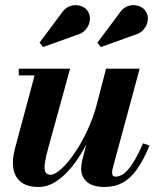

<svg xmlns="http://www.w3.org/2000/svg" viewBox="-20 -733 632 763"><path d="M133 10Q88 10 63.2 -9.8Q38.5 -29.5 33 -63.8Q27.5 -98 39 -141L117.5 -433.5H54.5V-460H258.5L173 -149.5Q162 -110.5 158.5 -86Q155 -61.5 160.2 -50Q165.5 -38.5 181 -38.5Q197.5 -38.5 223 -61.2Q248.5 -84 276 -124Q303.5 -164 327.8 -216Q352 -268 367 -327H387Q376 -282.5 357.5 -235.2Q339 -188 315 -144.2Q291 -100.5 261.8 -65.5Q232.5 -30.5 200 -10.2Q167.5 10 133 10ZM396.5 10Q348 10 325.2 -10.5Q302.5 -31 302.5 -62Q302.5 -70 303.8 -79.8Q305 -89.5 307 -97.5L401.5 -460H535L428 -64.5Q427 -60 426.2 -55.2Q425.5 -50.5 425.5 -46.5Q425.5 -31 440 -31Q455.5 -31 472.2 -43.2Q489 -55.5 507.8 -84.5Q526.5 -113.5 548.5 -163.5L574 -154.5Q550 -96 524 -59.8Q498 -23.5 467 -6.8Q436 10 396.5 10ZM381 -546 367 -563.5 454.5 -680.5Q466 -698 481 -705.5Q496 -713 511.2 -712.5Q526.5 -712 539.2 -705.8Q552 -699.5 558.5 -689Q569.5 -673 567.2 -653Q565 -633 551.5 -616.5Q538 -600 514.5 -594ZM151 -546 137 -563.5 224.5 -680.5Q236 -698 251 -705.5Q266 -713 281.2 -712.5Q296.5 -712 309.2 -705.8Q322 -699.5 328.5 -689Q339.5 -673 337.2 -653Q335 -633 321.5 -616.5Q308 -600 284.5 -594Z"/></svg>

Font: Bodoni Moda 9pt
Style: Bold Italic
Weight: 700
Italic angle: -13°
Designer: Owen Earl
Foundry: indestructible type
Version: Version 2.004